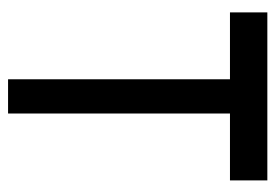

<svg xmlns="http://www.w3.org/2000/svg" viewBox="-126 -574 699 488"><g transform="rotate(90 224.0 -329.5)"><path d="M438 -659V-564H268V0H181V-564H11V-659Z"/></g></svg>

Font: hextelugu15
Style: Book
Weight: 400
Designer: Jelle Bosma - Monotype Design Team
Foundry: Monotype Imaging Inc.
Version: Version 2.003